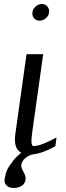

<svg xmlns="http://www.w3.org/2000/svg" viewBox="-20 -770 331 957"><path d="M188.5 -750Q206.1 -750 216.3 -737.8Q226.6 -725.6 224.6 -708Q222.7 -691.4 208.5 -679.2Q194.3 -667 176.8 -667Q160.2 -667 149.9 -679.2Q139.6 -691.4 141.6 -708Q143.6 -725.6 157.7 -737.8Q171.9 -750 188.5 -750ZM107.4 124Q104.5 147.5 86.4 157.2Q68.4 167 49.8 167Q39.1 167 28.8 164.1Q18.6 161.1 9.8 150.9Q1 140.6 2.9 124Q7.8 93.8 15.1 77.6Q22.5 61.5 46.9 29.3Q60.5 11.7 85.9 -8.8Q45.9 -29.3 56.6 -103.5L112.3 -500H195.3L140.6 -110.4Q130.9 -42 146.5 -42Q183.6 -42 261.7 -85L255.9 -41Q193.4 -5.9 140.6 0Q124 3.9 106.4 18.1Q88.9 32.2 85.9 52.7Q85 65.4 97.2 86.9Q109.4 108.4 107.4 124Z"/></svg>

Font: okolaks
Style: RegularItalic
Weight: 500
Italic angle: -8°
Version: Version 000.6.0